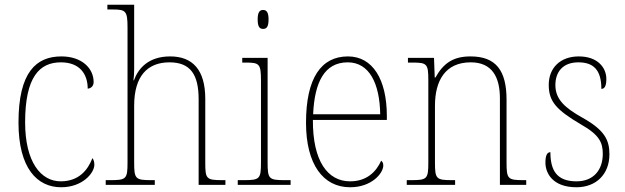

<svg xmlns="http://www.w3.org/2000/svg" viewBox="-20 -780 2638 810"><path d="M238 10C328 10 378 -50 378 -85C378 -98 375 -106 370 -113C350 -62 313 -16 238 -15C152 -14 86 -97 86 -264C86 -456 147 -517 237 -517C315 -517 350 -469 350 -406C363 -407 375 -416 375 -434C375 -492 325 -542 239 -542C133 -542 58 -476 58 -263C58 -70 137 10 238 10Z M426 0H633V-20H619C551 -20 546 -25 546 -95V-334C546 -460 603 -517 695 -517C783 -517 818 -466 818 -361V0H931V-20H917C850 -20 846 -26 846 -94V-363C846 -486 792 -542 698 -542C606 -542 563 -491 545 -441H543C545 -455 546 -472 546 -487V-760H433V-740H455C511 -740 518 -734 518 -663V-95C518 -25 513 -20 445 -20H426Z M1090 -658C1104 -658 1113 -666 1113 -698C1113 -729 1104 -738 1090 -738C1076 -738 1067 -729 1067 -698C1067 -666 1076 -658 1090 -658ZM983 0H1206V-20H1182C1114 -20 1109 -25 1109 -95V-536H1002V-516H1016C1075 -516 1081 -511 1081 -438V-95C1081 -25 1076 -20 1008 -20H983Z M1457 10C1548 10 1597 -49 1597 -82C1597 -93 1593 -98 1588 -102C1567 -55 1527 -15 1457 -15C1362 -15 1299 -101 1300 -274H1612V-290C1612 -447 1551 -542 1448 -542C1335 -542 1271 -451 1271 -262C1271 -87 1343 10 1457 10ZM1584 -298H1301C1307 -432 1348 -517 1447 -517C1538 -517 1582 -428 1584 -298Z M1696 0H1900V-20H1888C1820 -20 1815 -25 1815 -95V-334C1815 -439 1858 -517 1966 -517C2056 -517 2089 -455 2089 -365V0H2200V-20H2189C2122 -20 2117 -25 2117 -95V-359C2117 -483 2072 -542 1965 -542C1895 -542 1852 -516 1817 -453H1814L1811 -536H1701V-516H1720C1781 -516 1787 -511 1787 -442V-95C1787 -25 1782 -20 1714 -20H1696Z M2412 10C2495 10 2551 -45 2551 -129C2551 -189 2531 -231 2438 -283C2363 -325 2323 -361 2323 -421C2323 -475 2353 -517 2420 -517C2483 -517 2517 -486 2517 -405C2532 -405 2538 -420 2538 -447C2538 -495 2501 -542 2422 -542C2343 -542 2295 -493 2295 -422C2295 -351 2328 -316 2431 -255C2509 -211 2523 -178 2523 -131C2523 -63 2484 -15 2412 -15C2329 -15 2302 -61 2302 -138C2288 -138 2281 -124 2281 -94C2281 -50 2311 10 2412 10Z"/></svg>

Font: Noto Serif Myanmar SemiCondensed Thin
Style: Regular
Weight: 100
Width: 4
Designer: Ben Mitchell and the Monotype Design Team
Foundry: Monotype Imaging Inc.
Version: Version 2.106